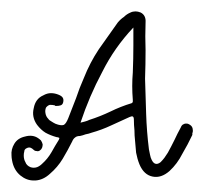

<svg xmlns="http://www.w3.org/2000/svg" viewBox="-28 -310 358 337"><path d="M233.4 -47.9Q234.4 -43 235.4 -38.1Q236.3 -33.2 238.3 -29.3Q241.2 -23.4 245.1 -22.5Q249 -21.5 253.9 -25.4Q257.8 -29.3 260.7 -33.2Q263.7 -38.1 266.6 -42Q272.5 -52.7 278.3 -64.5Q283.2 -75.2 289.1 -85.9Q291 -90.8 293.9 -91.8Q296.9 -93.8 301.8 -92.8Q306.6 -90.8 308.6 -87.9Q310.5 -85 310.5 -81.1Q310.5 -80.1 310.5 -80.1Q310.5 -78.1 309.6 -76.2Q309.6 -75.2 309.6 -73.2Q301.8 -56.6 292 -40Q283.2 -22.5 269.5 -9.8Q254.9 2.9 240.2 0Q224.6 -2.9 216.8 -21.5Q212.9 -31.2 210.9 -42Q210 -52.7 209 -63.5Q208 -72.3 208 -81.1Q207 -90.8 207 -99.6Q207 -104.5 205.1 -105.5Q203.1 -106.4 199.2 -104.5Q182.6 -96.7 167 -89.8Q150.4 -82 132.8 -77.1Q127.9 -75.2 122.1 -74.2Q117.2 -72.3 112.3 -71.3Q106.4 -71.3 103.5 -68.4Q100.6 -66.4 98.6 -61.5Q90.8 -45.9 82 -31.2Q73.2 -16.6 59.6 -4.9Q47.9 5.9 34.2 6.8Q32.2 6.8 31.2 6.8Q18.6 6.8 7.8 -2Q-3.9 -11.7 -6.8 -28.3Q-7.8 -33.2 -7.8 -37.1Q-8.8 -47.9 -2.9 -57.6Q2.9 -67.4 15.6 -70.3Q29.3 -74.2 39.1 -67.4Q42 -65.4 43.9 -63.5Q45.9 -60.5 46.9 -56.6Q46.9 -53.7 45.9 -50.8Q44.9 -47.9 42 -45.9Q39.1 -43.9 36.1 -44.9Q33.2 -44.9 31.2 -46.9Q28.3 -49.8 25.4 -50.8Q22.5 -51.8 18.6 -49.8Q14.6 -47.9 14.6 -43.9Q13.7 -41 13.7 -37.1Q13.7 -30.3 16.6 -25.4Q18.6 -19.5 25.4 -16.6Q31.2 -14.6 37.1 -16.6Q42 -18.6 45.9 -22.5Q55.7 -31.2 62.5 -43Q68.4 -53.7 75.2 -64.5Q77.1 -68.4 75.2 -68.4Q73.2 -69.3 71.3 -69.3Q60.5 -72.3 51.8 -77.1Q43.9 -82 37.1 -90.8Q27.3 -104.5 31.2 -120.1Q34.2 -136.7 47.9 -142.6Q54.7 -146.5 61.5 -146.5Q68.4 -146.5 75.2 -143.6Q80.1 -141.6 82 -138.7Q84 -135.7 83 -130.9Q82 -126 78.1 -125Q75.2 -124 70.3 -124Q70.3 -124 69.3 -124Q69.3 -124 68.4 -125Q64.5 -126 59.6 -126Q55.7 -125 52.7 -121.1Q50.8 -116.2 51.8 -111.3Q52.7 -105.5 56.6 -101.6Q58.6 -98.6 62.5 -96.7Q65.4 -94.7 69.3 -92.8Q79.1 -88.9 84 -90.8Q87.9 -92.8 91.8 -102.5Q98.6 -120.1 105.5 -137.7Q111.3 -155.3 119.1 -172.9Q129.9 -200.2 145.5 -223.6Q162.1 -247.1 178.7 -270.5Q183.6 -276.4 189.5 -280.3Q194.3 -285.2 201.2 -288.1Q205.1 -290 210 -290Q213.9 -290 218.8 -288.1Q228.5 -283.2 227.5 -270.5Q226.6 -246.1 227.5 -221.7Q227.5 -197.3 226.6 -171.9Q227.5 -141.6 228.5 -110.4Q229.5 -79.1 233.4 -47.9ZM128.9 -99.6Q147.5 -105.5 166 -114.3Q183.6 -123 203.1 -128.9Q205.1 -129.9 205.1 -131.8Q205.1 -133.8 205.1 -134.8Q203.1 -159.2 205.1 -182.6Q206.1 -207 206.1 -230.5Q206.1 -238.3 206.1 -246.1Q206.1 -253.9 206.1 -261.7Q172.9 -226.6 151.4 -183.6Q128.9 -141.6 113.3 -94.7Q118.2 -95.7 121.1 -96.7Q125 -97.7 128.9 -99.6Z"/></svg>

Font: Chain Script-Pehr4
Style: Regular
Weight: 400
Designer: Pehr
Version: Version 1.0